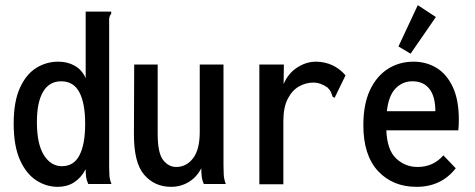

<svg xmlns="http://www.w3.org/2000/svg" viewBox="-20 -713 1840 744"><path d="M204 11Q159 11 120 -14.5Q81 -40 57 -94Q33 -148 33 -234Q33 -319 57 -372Q81 -425 120 -449.5Q159 -474 206 -474Q242 -474 270 -458Q298 -442 312 -410V-668H411V-660Q406 -654 404 -646.5Q402 -639 403 -623V-66Q403 -49 404 -33Q405 -17 412 0H322Q315 -16 313.5 -28Q312 -40 312 -57Q275 11 204 11ZM220 -69Q266 -69 288 -111.5Q310 -154 310 -233Q310 -313 287.5 -355.5Q265 -398 217 -398Q171 -398 147 -357.5Q123 -317 123 -240Q123 -155 150 -112Q177 -69 220 -69Z M643 11Q579 11 538.5 -36Q498 -83 499 -197L500 -463H591V-195Q591 -120 612 -93Q633 -66 663 -66Q702 -66 728 -99.5Q754 -133 754 -202V-463H846V-73Q846 -53 847 -35.5Q848 -18 855 0H770Q763 -15 761.5 -30Q760 -45 760 -61Q742 -26 711 -7.5Q680 11 643 11Z M985 -463H1080L1079 -387Q1096 -428 1131 -451Q1166 -474 1205 -474Q1274 -473 1319 -421L1281 -343L1277 -334L1269 -338Q1266 -346 1263 -354.5Q1260 -363 1249 -374Q1222 -393 1194 -393Q1165 -393 1138.5 -378Q1112 -363 1095 -330Q1078 -297 1078 -244V1H985Z M1594 11Q1502 11 1445 -50Q1388 -111 1388 -228Q1388 -309 1413.5 -363.5Q1439 -418 1483 -446Q1527 -474 1582 -474Q1632 -474 1671.5 -450Q1711 -426 1734.5 -376Q1758 -326 1758 -249Q1758 -226 1756 -208H1477Q1480 -132 1515 -99Q1550 -66 1598 -66Q1659 -66 1698 -111L1746 -61Q1690 11 1594 11ZM1479 -282H1667Q1667 -339 1644 -368.5Q1621 -398 1578 -398Q1540 -398 1513 -370.5Q1486 -343 1479 -282ZM1571 -505 1524 -533 1599 -693 1669 -647Z"/></svg>

Font: Inconsolata SemiCondensed SemiBold
Style: Regular
Weight: 600
Width: 4
Monospace: yes
Designer: Raph Levien, Cyreal, Brenton Simpson
Foundry: Raph Levien, Cyreal, Google
Version: Version 3.001; ttfautohint (v1.8.2.53-6de2)